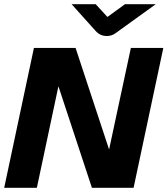

<svg xmlns="http://www.w3.org/2000/svg" viewBox="-43 -897 800 917"><path d="M-23 0 119 -668H318L478 -183L582 -668H737L595 0H396L236 -485L133 0ZM467 -725Q435 -725 413 -750L299 -877H414L470 -816L554 -877H701L511 -740Q492 -725 467 -725Z"/></svg>

Font: Atkinson Hyperlegible
Style: Bold Italic
Weight: 700
Italic angle: -12°
Designer: Elliott Scott, Megan Eiswerth, Linus Boman, Theodore Petrosky
Foundry: Braille Institute
Version: Version 1.006; ttfautohint (v1.8.3)